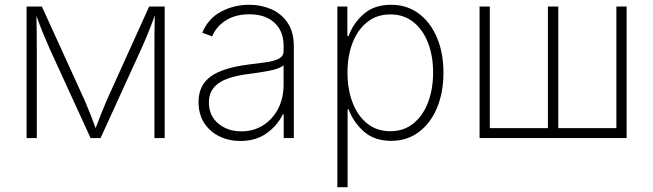

<svg xmlns="http://www.w3.org/2000/svg" viewBox="-20 -573 2711 797"><path d="M90.3 0V-545.9H153.8L331.1 -157.2Q345.2 -124.5 356.2 -96.4Q367.2 -68.4 377 -41Q387.2 -68.4 398.2 -96.4Q409.2 -124.5 423.3 -157.2L599.1 -545.9H663.6V0H621.1V-367.2Q621.1 -402.8 621.3 -438.7Q621.6 -474.6 622.6 -508.8Q609.4 -472.2 596.2 -439.5Q583 -406.7 565.4 -367.7L397.5 0H356L187.5 -367.7Q170.4 -406.2 157.2 -438.7Q144 -471.2 131.3 -506.8Q131.8 -473.1 132.3 -437.7Q132.8 -402.3 132.8 -367.2V0Z M978 12.2Q930.7 12.2 891.1 -6.8Q851.6 -25.9 827.9 -62Q804.2 -98.1 804.2 -149.9Q804.2 -218.3 853.8 -254.9Q903.3 -291.5 1012.2 -305.2Q1054.2 -310.1 1086.9 -314.9Q1119.6 -319.8 1138.4 -330.1Q1157.2 -340.3 1157.2 -361.3V-383.8Q1157.2 -443.4 1119.4 -478.5Q1081.5 -513.7 1015.6 -513.7Q957 -513.7 917 -488Q877 -462.4 860.8 -421.9L819.8 -437Q843.8 -496.1 897.7 -524.7Q951.7 -553.2 1014.6 -553.2Q1063 -553.2 1105.2 -535.2Q1147.5 -517.1 1173.6 -479Q1199.7 -440.9 1199.7 -380.9V0H1157.7V-98.1H1153.8Q1132.3 -52.7 1087.4 -20.3Q1042.5 12.2 978 12.2ZM981.9 -27.8Q1033.2 -27.8 1072.8 -53.2Q1112.3 -78.6 1134.8 -122.3Q1157.2 -166 1157.2 -221.2V-301.8Q1140.1 -287.6 1098.6 -279.5Q1057.1 -271.5 1017.1 -266.6Q927.2 -255.9 887.2 -227.5Q847.2 -199.2 847.2 -148.4Q847.2 -92.8 886 -60.3Q924.8 -27.8 981.9 -27.8Z M1380.4 204.1V-545.9H1421.9V-423.8H1427.2Q1445.8 -476.1 1489.5 -514.6Q1533.2 -553.2 1603.5 -553.2Q1668.9 -553.2 1717.8 -517.1Q1766.6 -481 1793.7 -417.2Q1820.8 -353.5 1820.8 -271.5Q1820.8 -189 1793.9 -125Q1767.1 -61 1718.3 -24.7Q1669.4 11.7 1604 11.7Q1533.7 11.7 1490 -27.3Q1446.3 -66.4 1427.2 -119.1H1422.9V204.1ZM1600.1 -28.3Q1656.2 -28.3 1696 -60.5Q1735.8 -92.8 1756.8 -147.9Q1777.8 -203.1 1777.8 -272Q1777.8 -340.3 1756.8 -395Q1735.8 -449.7 1696 -481.4Q1656.2 -513.2 1600.1 -513.2Q1544.9 -513.2 1505.1 -481.9Q1465.3 -450.7 1443.8 -396Q1422.4 -341.3 1422.4 -272Q1422.4 -202.1 1443.6 -147Q1464.8 -91.8 1504.6 -60.1Q1544.4 -28.3 1600.1 -28.3Z M1970.7 -545.9H2013.2V-41H2254.4V-545.9H2297.4V-41H2538.6V-545.9H2581.1V0H1970.7Z"/></svg>

Font: Inter Extra Light
Style: Regular
Weight: 200
Designer: Rasmus Andersson
Foundry: rsms
Version: Version 4.000;git-3c8e0fc